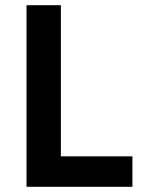

<svg xmlns="http://www.w3.org/2000/svg" viewBox="-20 -718 561 738"><path d="M82 0V-698H214V-117H489V0Z"/></svg>

Font: IBM Plex Sans KR SmBld
Style: Regular
Weight: 600
Designer: Mike Abbink; Paul van der Laan; Pieter van Rosmalen; Wujin Sim; Chorong Kim; Dohee Lee;
Foundry: Sandoll Inc.
Version: Version 1.002